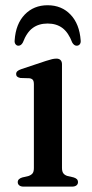

<svg xmlns="http://www.w3.org/2000/svg" viewBox="-20 -694 342 714"><path d="M210.5 -455V-69.5Q210.5 -56 215.8 -49.2Q221 -42.5 231 -39.5L253 -34.5Q261.5 -32 265.8 -27.8Q270 -23.5 270 -16.5Q270 -9 264.2 -4.5Q258.5 0 247.5 0H67.5Q57.5 0 51.8 -4.5Q46 -9 46 -16.5Q46 -23 50.2 -27.2Q54.5 -31.5 62.5 -34L86 -39.5Q96 -43 101 -49.2Q106 -55.5 106 -69V-380.5Q106 -392 102.2 -396.8Q98.5 -401.5 90 -403L56 -404Q48 -405.5 44 -409Q40 -412.5 40 -418.5Q40 -425 44.5 -429.2Q49 -433.5 59.5 -437L151 -467.5Q165 -472 173.5 -474Q182 -476 190 -476Q200 -476 205.2 -470.5Q210.5 -465 210.5 -455ZM157 -606.5Q124.5 -606.5 102 -590.2Q79.5 -574 65 -536Q58.5 -524 48.5 -524Q42 -524 37.8 -529.5Q33.5 -535 34.5 -544Q38.5 -605 72 -639.8Q105.5 -674.5 157 -674.5Q209 -674.5 242.2 -639.8Q275.5 -605 280 -544Q281 -535 276.8 -529.5Q272.5 -524 265 -524Q255.5 -524 248.5 -536Q234.5 -573 212.2 -589.8Q190 -606.5 157 -606.5Z"/></svg>

Font: Fraunces 11pt
Style: Regular
Weight: 400
Version: Version 1.000;[b76b70a41]